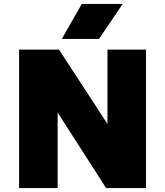

<svg xmlns="http://www.w3.org/2000/svg" viewBox="-20 -951 835 971"><path d="M76.5 0V-700H278.5L523.5 -324V-700H718.5V0H516.5L271.5 -382V0ZM292.5 -754 393.5 -931H600.5L480.5 -754Z"/></svg>

Font: Geologica Black
Style: Regular
Weight: 900
Designer: Sindre Bremnes, Frode Helland
Foundry: Monokrom Skriftforlag AS
Version: Version 1.010;gftools[0.9.28]